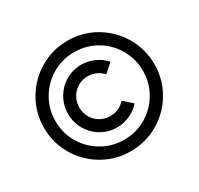

<svg xmlns="http://www.w3.org/2000/svg" viewBox="-163 -969 1215 1175"><g transform="rotate(-30 444.5 -382.0)"><path d="M54 -381Q54 -488 106.5 -577.5Q159 -667 248.5 -719.5Q338 -772 444 -772Q550 -772 639.5 -720Q729 -668 781.5 -578Q834 -488 834 -381Q834 -275 781.5 -185.5Q729 -96 639.5 -44Q550 8 444 8Q338 8 248.5 -44Q159 -96 106.5 -185.5Q54 -275 54 -381ZM753 -381Q753 -466 712 -537Q671 -608 600 -649.5Q529 -691 444 -691Q359 -691 288.5 -649.5Q218 -608 176.5 -537Q135 -466 135 -381Q135 -297 176.5 -226.5Q218 -156 289 -114.5Q360 -73 444 -73Q529 -73 599.5 -114.5Q670 -156 711.5 -226.5Q753 -297 753 -381ZM224 -381Q224 -442 253.5 -493Q283 -544 333.5 -573.5Q384 -603 444 -603Q490 -603 533.5 -583.5Q577 -564 609 -529L548 -475Q504 -522 442 -522Q404 -522 372 -503Q340 -484 321.5 -452Q303 -420 303 -381Q303 -343 321.5 -310.5Q340 -278 372 -259.5Q404 -241 442 -241Q506 -241 548 -288L609 -234Q578 -199 534.5 -179.5Q491 -160 444 -160Q384 -160 333.5 -189.5Q283 -219 253.5 -270Q224 -321 224 -381Z"/></g></svg>

Font: Open Sauce Sans Medium
Style: Regular
Weight: 500
Designer: Alfredo Marco Pradil
Foundry: Creative Sauce Fz LLC
Version: Version 1.477